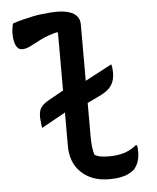

<svg xmlns="http://www.w3.org/2000/svg" viewBox="-54 -806 709 867"><g transform="rotate(-5 300.0 -373.0)"><path d="M34 -724Q59 -733 82 -738.5Q105 -744 126 -748.5Q147 -753 166 -755Q185 -757 202.5 -758.5Q220 -760 235 -760Q269 -760 292 -752.5Q315 -745 327 -730.5Q339 -716 339 -694Q339 -644 339 -593Q339 -542 339 -491.5Q339 -441 339 -390Q339 -339 339 -288.5Q339 -238 339 -187Q339 -159 341.5 -138.5Q344 -118 349 -102Q362 -94 378 -91.5Q394 -89 413 -89Q453 -89 482.5 -98Q512 -107 538 -128H544Q546 -120 546.5 -112.5Q547 -105 547 -97Q547 -80 543.5 -65Q540 -50 534 -39Q528 -28 521 -20Q511 -11 496 -3Q481 5 459 9.5Q437 14 406 14Q365 14 332.5 1.5Q300 -11 277.5 -33.5Q255 -56 244 -85.5Q233 -115 233 -148Q233 -200 233 -251.5Q233 -303 233 -354.5Q233 -406 233 -457.5Q233 -509 233 -561Q233 -613 233 -664L229 -668Q185 -657 155.5 -642Q126 -627 105 -616Q84 -605 65 -605Q48 -605 38 -624.5Q28 -644 28 -681Q28 -692 30 -704Q32 -716 34 -724ZM460 -502Q463 -493 464 -483.5Q465 -474 465 -465Q465 -440 457.5 -421.5Q450 -403 434 -389Q418 -375 392 -363L315 -326Q305 -321 290 -318.5Q275 -316 260.5 -313Q246 -310 234 -304L124 -243Q123 -251 122 -260Q121 -269 120 -278Q119 -287 119 -293Q119 -322 130.5 -337.5Q142 -353 168 -367L236 -405Q246 -410 259.5 -412Q273 -414 287 -416Q301 -418 311 -423Z"/></g></svg>

Font: Recursive Monospace Casual Medium
Style: Regular
Weight: 500
Version: Version 1.047